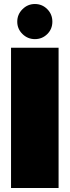

<svg xmlns="http://www.w3.org/2000/svg" viewBox="-20 -937 347 957"><path d="M66 -829Q66 -865 92 -891Q118 -917 154 -917Q190 -917 215.5 -891.5Q241 -866 241 -829Q241 -792 215.5 -767Q190 -742 154 -742Q118 -742 92 -767.5Q66 -793 66 -829ZM35 -699H272V0H35Z"/></svg>

Font: Prompt Black
Style: Regular
Weight: 900
Designer: Katatrad Team
Foundry: CadsonDemak
Version: Version 1.001